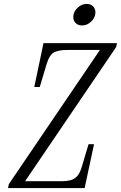

<svg xmlns="http://www.w3.org/2000/svg" viewBox="-20 -960 617 980"><path d="M21 0 25 -20 490 -705H320Q284 -705 258.5 -694Q233 -683 218 -633L183 -516H155L202 -740H577L573 -720L108 -35H294Q318 -35 337.5 -39.5Q357 -44 372 -59Q387 -74 397 -107L432 -224H460L412 0ZM399 -830Q379 -830 366.5 -842Q354 -854 354 -873Q354 -899 375 -919.5Q396 -940 422 -940Q442 -940 454.5 -928Q467 -916 467 -897Q467 -871 446 -850.5Q425 -830 399 -830Z"/></svg>

Font: Xanh Mono
Style: Italic
Weight: 400
Italic angle: -12°
Monospace: yes
Designer: Lam Bao, Duy Dao
Foundry: Yellow Type Foundry
Version: Version 3.101; ttfautohint (v1.8.3)